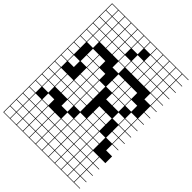

<svg xmlns="http://www.w3.org/2000/svg" viewBox="-357 -1167 1637 1637"><g transform="rotate(45 461.5 -349.0)"><path d="M0 307.7V-1004.8H923.1V-1000H851V-927.9H923.1V-923.1H851V-851H923.1V-846.2H851V-774H923.1V-769.2H851V-697.1H923.1V-692.3H851V-620.2H923.1V-615.4H851V-543.3H923.1V-538.5H851V-466.3H923.1V-461.5H851V-389.4H923.1V-384.6H851V-312.5H923.1V-307.7H851V-235.6H923.1V-230.8H851V-158.7H923.1V-153.8H851V-81.7H923.1V0H851V72.1H923.1V76.9H851V149H923.1V153.8H851V226H923.1V230.8H851V302.9H923.1V307.7ZM774 -927.9H846.2V-1000H774ZM235.6 -927.9H307.7V-1000H235.6ZM312.5 -927.9H384.6V-1000H312.5ZM389.4 -927.9H461.5V-1000H389.4ZM158.7 -927.9H230.8V-1000H158.7ZM697.1 -927.9H769.2V-1000H697.1ZM466.3 -927.9H538.5V-1000H466.3ZM81.7 -927.9H153.8V-1000H81.7ZM543.3 -927.9H615.4V-1000H543.3ZM4.8 -927.9H76.9V-1000H4.8ZM620.2 -927.9H692.3V-1000H620.2ZM81.7 -851H153.8V-923.1H81.7ZM389.4 -851H461.5V-923.1H389.4ZM158.7 -851H230.8V-923.1H158.7ZM4.8 -851H76.9V-923.1H4.8ZM620.2 -851H692.3V-923.1H620.2ZM774 -851H846.2V-923.1H774ZM235.6 -851H307.7V-923.1H235.6ZM312.5 -851H384.6V-923.1H312.5ZM543.3 -851H615.4V-923.1H543.3ZM697.1 -851H769.2V-923.1H697.1ZM235.6 -774H307.7V-846.2H235.6ZM4.8 -774H76.9V-846.2H4.8ZM158.7 -774H230.8V-846.2H158.7ZM620.2 -774H692.3V-846.2H620.2ZM774 -774H846.2V-846.2H774ZM543.3 -774H615.4V-846.2H543.3ZM466.3 -774H538.5V-846.2H466.3ZM81.7 -774H153.8V-846.2H81.7ZM312.5 -774H384.6V-846.2H312.5ZM697.1 -774H769.2V-846.2H697.1ZM543.3 -697.1H615.4V-769.2H543.3ZM235.6 -697.1H307.7V-769.2H235.6ZM466.3 -697.1H538.5V-769.2H466.3ZM81.7 -697.1H153.8V-769.2H81.7ZM697.1 -697.1H769.2V-769.2H697.1ZM620.2 -697.1H692.3V-769.2H620.2ZM389.4 -697.1H461.5V-769.2H389.4ZM158.7 -697.1H230.8V-769.2H158.7ZM312.5 -697.1H384.6V-769.2H312.5ZM4.8 -697.1H76.9V-769.2H4.8ZM774 -697.1H846.2V-769.2H774ZM81.7 -620.2H153.8V-692.3H81.7ZM389.4 -620.2H461.5V-692.3H389.4ZM774 -620.2H846.2V-692.3H774ZM4.8 -620.2H76.9V-692.3H4.8ZM4.8 -543.3H76.9V-615.4H4.8ZM158.7 -543.3H230.8V-615.4H158.7ZM466.3 -543.3H538.5V-615.4H466.3ZM235.6 -543.3H307.7V-615.4H235.6ZM543.3 -543.3H615.4V-615.4H543.3ZM620.2 -543.3H692.3V-615.4H620.2ZM158.7 -466.3H230.8V-538.5H158.7ZM466.3 -466.3H538.5V-538.5H466.3ZM543.3 -466.3H615.4V-538.5H543.3ZM235.6 -466.3H307.7V-538.5H235.6ZM4.8 -466.3H76.9V-538.5H4.8ZM620.2 -466.3H692.3V-538.5H620.2ZM697.1 -466.3H769.2V-538.5H697.1ZM312.5 -466.3H384.6V-538.5H312.5ZM461.5 -461.5H389.4V-389.4H461.5ZM543.3 -389.4H615.4V-461.5H543.3ZM4.8 -389.4H76.9V-461.5H4.8ZM312.5 -389.4H384.6V-461.5H312.5ZM620.2 -389.4H692.3V-461.5H620.2ZM774 -389.4H846.2V-461.5H774ZM235.6 -389.4H307.7V-461.5H235.6ZM81.7 -389.4H153.8V-461.5H81.7ZM4.8 -312.5H76.9V-384.6H4.8ZM697.1 -312.5H769.2V-384.6H697.1ZM312.5 -312.5H384.6V-384.6H312.5ZM235.6 -312.5H307.7V-384.6H235.6ZM774 -312.5H846.2V-384.6H774ZM389.4 -312.5H461.5V-384.6H389.4ZM158.7 -235.6H230.8V-307.7H158.7ZM389.4 -235.6H461.5V-307.7H389.4ZM774 -235.6H846.2V-307.7H774ZM235.6 -235.6H307.7V-307.7H235.6ZM312.5 -235.6H384.6V-307.7H312.5ZM543.3 -235.6H615.4V-307.7H543.3ZM4.8 -235.6H76.9V-307.7H4.8ZM620.2 -235.6H692.3V-307.7H620.2ZM81.7 -235.6H153.8V-307.7H81.7ZM81.7 -158.7H153.8V-230.8H81.7ZM774 -158.7H846.2V-230.8H774ZM389.4 -158.7H461.5V-230.8H389.4ZM235.6 -158.7H307.7V-230.8H235.6ZM312.5 -158.7H384.6V-230.8H312.5ZM4.8 -158.7H76.9V-230.8H4.8ZM543.3 -158.7H615.4V-230.8H543.3ZM158.7 -158.7H230.8V-230.8H158.7ZM620.2 -158.7H692.3V-230.8H620.2ZM466.3 -81.7H538.5V-153.8H466.3ZM697.1 -81.7H769.2V-153.8H697.1ZM543.3 -81.7H615.4V-153.8H543.3ZM4.8 -81.7H76.9V-153.8H4.8ZM81.7 -81.7H153.8V-153.8H81.7ZM312.5 -81.7H384.6V-153.8H312.5ZM620.2 -81.7H692.3V-153.8H620.2ZM158.7 -4.8H230.8V-76.9H158.7ZM466.3 -4.8H538.5V-76.9H466.3ZM697.1 -4.8H769.2V-76.9H697.1ZM543.3 -4.8H615.4V-76.9H543.3ZM4.8 -4.8H76.9V-76.9H4.8ZM389.4 -4.8H461.5V-76.9H389.4ZM620.2 -4.8H692.3V-76.9H620.2ZM158.7 72.1H230.8V0H158.7ZM543.3 72.1H615.4V0H543.3ZM466.3 72.1H538.5V0H466.3ZM697.1 72.1H769.2V0H697.1ZM774 72.1H846.2V0H774ZM81.7 72.1H153.8V0H81.7ZM235.6 72.1H307.7V0H235.6ZM389.4 72.1H461.5V0H389.4ZM4.8 72.1H76.9V0H4.8ZM620.2 72.1H692.3V0H620.2ZM312.5 72.1H384.6V0H312.5ZM620.2 149H692.3V76.9H620.2ZM4.8 149H76.9V76.9H4.8ZM312.5 149H384.6V76.9H312.5ZM235.6 149H307.7V76.9H235.6ZM81.7 149H153.8V76.9H81.7ZM774 149H846.2V76.9H774ZM466.3 149H538.5V76.9H466.3ZM389.4 149H461.5V76.9H389.4ZM543.3 149H615.4V76.9H543.3ZM158.7 149H230.8V76.9H158.7ZM697.1 149H769.2V76.9H697.1ZM697.1 226H769.2V153.8H697.1ZM543.3 226H615.4V153.8H543.3ZM466.3 226H538.5V153.8H466.3ZM235.6 226H307.7V153.8H235.6ZM774 226H846.2V153.8H774ZM81.7 226H153.8V153.8H81.7ZM389.4 226H461.5V153.8H389.4ZM312.5 226H384.6V153.8H312.5ZM620.2 226H692.3V153.8H620.2ZM4.8 226H76.9V153.8H4.8ZM158.7 226H230.8V153.8H158.7ZM697.1 302.9H769.2V230.8H697.1ZM543.3 302.9H615.4V230.8H543.3ZM235.6 302.9H307.7V230.8H235.6ZM81.7 302.9H153.8V230.8H81.7ZM466.3 302.9H538.5V230.8H466.3ZM774 302.9H846.2V230.8H774ZM158.7 302.9H230.8V230.8H158.7ZM620.2 302.9H692.3V230.8H620.2ZM389.4 302.9H461.5V230.8H389.4ZM312.5 302.9H384.6V230.8H312.5ZM4.8 302.9H76.9V230.8H4.8Z"/></g></svg>

Font: Jacquarda Bastarda 9 Charted
Style: Regular
Weight: 400
Designer: Sarah Cadigan-Fried
Version: Version 1.000; ttfautohint (v1.8.4.7-5d5b)